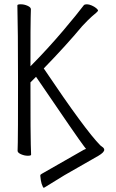

<svg xmlns="http://www.w3.org/2000/svg" viewBox="-20 -720 540 895"><path d="M408 -643Q392 -629 363 -598Q289 -509 184 -401Q379 -111 448 -42L461 -32Q466 -27 466 -22Q466 -10 439 6L280 97L189 153Q186 155 184 155Q181 155 179 149Q173 137 170.5 121Q168 105 168 101.5Q168 98 168 97Q168 94 175 90L371 -22L381 -26L371 -39Q346 -71 148 -362L122 -336V-334Q122 -77 123.5 -46.5Q125 -16 125 1Q125 6 109.5 6Q94 6 78 -1Q62 -8 62 -17Q62 -29 63 -56.5Q64 -84 64 -335.5Q64 -587 61 -695Q61 -700 77 -700Q93 -700 108.5 -693Q124 -686 124 -677Q124 -665 123 -639.5Q122 -614 122 -423V-411Q203 -493 272.5 -575Q342 -657 371 -696Q375 -700 385 -700Q395 -700 407.5 -694.5Q420 -689 428.5 -682Q437 -675 437 -670Q434 -664 408 -643Z"/></svg>

Font: Moon Stars Kai HW Light
Style: Regular
Weight: 300
Designer: GuiWonder
Version: Version 1.101